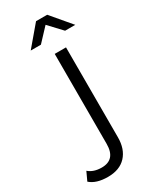

<svg xmlns="http://www.w3.org/2000/svg" viewBox="-325 -789 840 1045"><g transform="rotate(-30 95.0 -266.0)"><path d="M21 199Q-52 199 -90 165L-65 111Q-34 138 17 138Q104 138 104 39V-526H175V39Q175 113 135 156Q95 199 21 199ZM0 -607 105 -731H175L280 -607H216L140 -688L64 -607Z"/></g></svg>

Font: Belfius21
Style: Regular
Weight: 400
Designer: Montserrat's base design by Julieta Ulanovsky, modified by Coast SPRL for Belfius Bank NV.
Foundry: Montserrat's base design by Julieta Ulanovsky, modified by Coast SPRL for Belfius Bank NV.
Version: Version 2.000;FEAKit 1.0